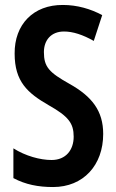

<svg xmlns="http://www.w3.org/2000/svg" viewBox="-20 -744 469 774"><path d="M396 -204C396 -297 351 -355 260 -406C178 -452 157 -474 157 -534C157 -582 186 -617 238 -617C274 -617 314 -604 358 -579L392 -683C346 -708 291 -724 234 -724C114 -725 38 -645 39 -528C39 -415 91 -369 176 -320C256 -275 277 -247 277 -193C277 -140 246 -99 188 -99C142 -99 83 -115 34 -146V-26C83 0 134 10 194 10C316 10 396 -78 396 -204Z"/></svg>

Font: Noto Sans Lao Looped ExtraCondensed SemiBold
Style: Regular
Weight: 600
Width: 2
Designer: Mark Frömberg, Ben Mitchell
Foundry: The Fontpad Ltd
Version: Version 1.002